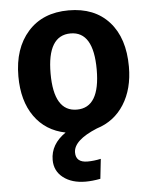

<svg xmlns="http://www.w3.org/2000/svg" viewBox="-55 -592 694 879"><g transform="rotate(-5 292.0 -152.0)"><path d="M375 4Q266 49 266 105Q266 151 320 151Q349 151 381 144L371 235Q334 242 303 242Q240 242 200.5 211.5Q161 181 161 130Q161 58 231 10Q140 -8 89 -80Q38 -152 38 -265Q38 -393 106 -469.5Q174 -546 293 -546Q412 -546 479 -471.5Q546 -397 546 -265Q546 -163 501 -92Q456 -21 375 4ZM293 -440Q186 -440 186 -265Q186 -90 292 -90Q398 -90 398 -265Q398 -440 293 -440Z"/></g></svg>

Font: FiraGO SemiBold
Style: Regular
Weight: 600
Designer: bBox Type
Foundry: bBox Type GmbH
Version: Version 1.001;PS 001.001;hotconv 1.0.88;makeotf.lib2.5.64775